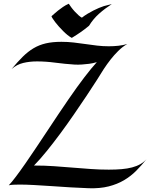

<svg xmlns="http://www.w3.org/2000/svg" viewBox="-20 -978 806 1029"><path d="M766.1 -126Q739.7 -92.8 710.4 -63.2Q681.2 -33.7 644.8 -12.2Q608.4 9.3 562.3 21Q516.1 32.7 456.1 30.8Q408.7 29.3 357.7 26.1Q306.6 22.9 257.3 19.5Q208 16.1 163.6 13.7Q119.1 11.2 85 11.2Q66.4 11.2 51.5 12Q36.6 12.7 26.9 15.1Q42.5 -1 65.4 -31.5Q88.4 -62 115.7 -101.3Q143.1 -140.6 173.3 -186Q203.6 -231.4 234.1 -277.3Q264.6 -323.2 293.5 -366.7Q322.3 -410.2 347.2 -445.8Q394.5 -514.6 432.1 -563.7Q469.7 -612.8 499 -645Q478.5 -638.7 457.5 -636Q436.5 -633.3 419.4 -632.3Q399.4 -630.9 380.9 -631.8Q327.6 -635.3 276.4 -642.1Q225.1 -648.9 178.2 -648.9Q138.7 -648.9 104.2 -640.6Q69.8 -632.3 42 -607.9Q74.2 -646.5 102.1 -674.1Q129.9 -701.7 159.9 -719.5Q189.9 -737.3 225.6 -745.6Q261.2 -753.9 309.1 -753.9Q342.8 -753.9 374.8 -750.2Q406.7 -746.6 438.2 -741.9Q469.7 -737.3 500.5 -733.6Q531.2 -730 563 -730Q588.9 -730 614 -732.7Q639.2 -735.4 662.1 -742.2Q636.2 -727.5 613.5 -704.8Q590.8 -682.1 573.7 -660.2Q553.7 -634.8 536.1 -607.9Q523.4 -586.9 499.5 -549.6Q475.6 -512.2 444.6 -465.6Q413.6 -418.9 377.4 -366.5Q341.3 -314 304 -263.4Q266.6 -212.9 230.2 -168Q193.8 -123 162.1 -90.8H167Q218.3 -90.8 268.3 -87.4Q318.4 -84 367.7 -79.8Q417 -75.7 465.6 -72.3Q514.2 -68.8 563 -68.8Q601.1 -68.8 632.1 -71.5Q663.1 -74.2 688 -80.8Q712.9 -87.4 732.2 -98.4Q751.5 -109.4 766.1 -126ZM255.9 -891.1Q260.7 -895 269.8 -903.3Q278.8 -911.6 290.8 -921.1Q302.7 -930.7 317.4 -940.7Q332 -950.7 348.6 -958Q353 -950.7 361.6 -939.2Q370.1 -927.7 380.4 -916.5Q390.6 -905.3 401.1 -896Q411.6 -886.7 418.9 -883.3Q433.1 -894.5 449 -904.1Q464.8 -913.6 480.5 -921.6Q496.1 -929.7 510.5 -935.5Q524.9 -941.4 536.6 -945.3L579.1 -956.1Q542 -932.1 510.7 -904.3Q479.5 -876.5 457 -839.8Q435.1 -821.8 413.6 -806.6Q392.1 -791.5 364.7 -774.9Q353.5 -780.8 341.6 -790.5Q329.6 -800.3 317.9 -812Q306.2 -823.7 295.4 -835.9Q284.7 -848.1 276.1 -859.1Q267.6 -870.1 262.2 -878.7Q256.8 -887.2 255.9 -891.1Z"/></svg>

Font: Eagle Lake
Style: Regular
Weight: 400
Designer: Astigmatic (AOETI)
Foundry: Astigmatic (AOETI)
Version: Version 1.000